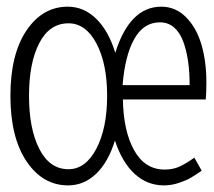

<svg xmlns="http://www.w3.org/2000/svg" viewBox="-20 -542 640 575"><path d="M184.1 13.2Q107.9 13.2 59.6 -58.6Q11.2 -130.4 11.2 -254.9Q11.2 -379.4 59.3 -450.7Q107.4 -522 183.1 -522Q231 -522 268.1 -485.8Q305.2 -449.7 325.2 -383.8Q368.7 -522 462.9 -522Q505.9 -522 537.1 -490.5Q568.4 -459 583.3 -408.4Q598.1 -357.9 598.1 -294.9Q598.1 -265.1 596.2 -244.1H348.1Q349.6 -149.4 381.8 -91.8Q414.1 -34.2 473.1 -34.2Q498 -34.2 517.3 -43Q536.6 -51.8 562 -69.8L584 -30.8Q564.9 -17.6 551.8 -9.8Q538.6 -2 516.1 5.6Q493.7 13.2 471.2 13.2Q420.9 13.2 383.3 -21.2Q345.7 -55.7 324.2 -121.1Q304.2 -56.2 267.8 -21.5Q231.4 13.2 184.1 13.2ZM347.2 -287.1H547.9Q547.9 -326.2 543.2 -358.6Q538.6 -391.1 528.6 -418Q518.6 -444.8 501 -460Q483.4 -475.1 459 -475.1Q409.7 -475.1 381.8 -424.8Q354 -374.5 347.2 -287.1ZM185.1 -35.2Q236.3 -35.2 268.6 -96.7Q300.8 -158.2 300.8 -254.9Q300.8 -351.6 268.8 -411.9Q236.8 -472.2 185.1 -472.2Q128.4 -472.2 97.7 -413.1Q66.9 -354 66.9 -254.9Q66.9 -156.2 97.9 -95.7Q128.9 -35.2 185.1 -35.2Z"/></svg>

Font: Office Code Pro Light
Style: Regular
Weight: 300
Designer: Nathan Rutzky & Paul D. Hunt
Foundry: Adobe Systems Incorporated
Version: Version 1.004;PS 001.004;hotconv 1.0.70;makeotf.lib2.5.58329